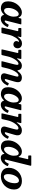

<svg xmlns="http://www.w3.org/2000/svg" viewBox="2071 -2891 838 5020"><g transform="rotate(90 2490.0 -381.0)"><path d="M415.5 -320Q415.5 -274 400.8 -229Q386 -184 362.5 -147.5Q339 -111 311.8 -89.5Q284.5 -68 259.5 -68Q224.5 -68 206 -96.2Q187.5 -124.5 187.5 -180Q187.5 -230.5 201.8 -278.8Q216 -327 239.8 -366Q263.5 -405 291.5 -428.2Q319.5 -451.5 347 -451.5Q374.5 -451.5 389.2 -433.2Q404 -415 409.8 -385Q415.5 -355 415.5 -320ZM681 -145.5Q687.5 -159 686.2 -163.5Q685 -168 672.5 -173.5L642 -186.5Q631 -191 627 -189.5Q623 -188 617.5 -176Q605 -149 590.5 -128.2Q576 -107.5 561 -96Q546 -84.5 533 -84.5Q517 -84.5 517 -101Q517 -105 517.8 -110.5Q518.5 -116 519.5 -120L615.5 -499Q619 -512 616.2 -516Q613.5 -520 596 -520H484Q472 -520 468 -516.8Q464 -513.5 462.5 -505.5L452.5 -460.5Q448 -441.5 444.2 -441.2Q440.5 -441 433.5 -457Q416.5 -494.5 385.2 -514.2Q354 -534 302 -534Q255.5 -534 205.5 -507.8Q155.5 -481.5 112.2 -433.5Q69 -385.5 42 -319.8Q15 -254 15 -175Q15 -102.5 41 -61Q67 -19.5 108.5 -2.2Q150 15 197 15Q242.5 15 280.8 -4.5Q319 -24 349 -55Q358 -63.5 362.5 -64.8Q367 -66 370.5 -59.5Q371.5 -56.5 373 -51.8Q374.5 -47 376.5 -39Q386 -15.5 409.5 1Q433 17.5 469.5 17.5Q537 17.5 591.8 -27.2Q646.5 -72 681 -145.5Z M730.5 -520Q720 -520 716.2 -516.5Q712.5 -513 712.5 -502V-463.5Q712.5 -449 715.2 -444.5Q718 -440 732.5 -440H769.5Q790 -440 793 -435.8Q796 -431.5 792 -415L700.5 -23Q697.5 -9.5 701 -4.8Q704.5 0 723 0H819.5Q839.5 0 843.5 -5.2Q847.5 -10.5 851 -26L891.5 -201Q902 -247.5 922.2 -292.8Q942.5 -338 967.2 -375.2Q992 -412.5 1016.8 -434.5Q1041.5 -456.5 1062 -456.5Q1075.5 -456.5 1075.5 -448Q1075.5 -443.5 1070 -438Q1064.5 -432.5 1059 -421.2Q1053.5 -410 1053.5 -388Q1053.5 -367.5 1065.2 -350.2Q1077 -333 1096.8 -322.8Q1116.5 -312.5 1141 -312.5Q1184.5 -312.5 1213.5 -343.8Q1242.5 -375 1242.5 -425Q1242.5 -476 1207 -506.2Q1171.5 -536.5 1115.5 -536.5Q1063 -536.5 1023 -509.5Q983 -482.5 952 -439Q937 -417 935 -421Q933 -425 937.5 -444L949.5 -495.5Q953 -512 945.8 -516Q938.5 -520 920 -520Z M1303.5 -520Q1288.5 -520 1285.5 -515.5Q1282.5 -511 1282.5 -496V-463Q1282.5 -446.5 1287.5 -443.2Q1292.5 -440 1308.5 -440H1337.5Q1359 -440 1363.2 -435.2Q1367.5 -430.5 1363.5 -414.5L1274.5 -30Q1270 -11.5 1272.8 -5.8Q1275.5 0 1299.5 0H1393Q1410.5 0 1415.2 -5.2Q1420 -10.5 1423 -23.5L1456.5 -168Q1468 -218.5 1489.5 -268Q1511 -317.5 1538 -357.5Q1565 -397.5 1593.5 -421.5Q1622 -445.5 1647.5 -445.5Q1666 -445.5 1671.8 -432Q1677.5 -418.5 1674.2 -393.8Q1671 -369 1662 -334L1583.5 -27Q1579.5 -10 1581.5 -5Q1583.5 0 1604.5 0H1709Q1724.5 0 1728.8 -4.5Q1733 -9 1736 -21L1770 -162Q1782 -212 1802.5 -262.2Q1823 -312.5 1848 -354Q1873 -395.5 1900.5 -420.5Q1928 -445.5 1954 -445.5Q1977 -445.5 1981 -429.5Q1985 -413.5 1978.2 -385.2Q1971.5 -357 1961 -320L1903 -108.5Q1900.5 -100 1898.5 -88.8Q1896.5 -77.5 1896.5 -68Q1896.5 -30.5 1923 -7.8Q1949.5 15 2000.5 15Q2067 15 2121.2 -28.8Q2175.5 -72.5 2209 -143Q2217.5 -160 2215.8 -165.5Q2214 -171 2198.5 -177.5L2174 -188.5Q2161.5 -194 2157.5 -192.2Q2153.5 -190.5 2148 -179Q2128 -135.5 2105 -111.2Q2082 -87 2062.5 -87Q2046.5 -87 2046.5 -103.5Q2046.5 -111.5 2050.5 -125.5L2113.5 -341Q2130.5 -398.5 2129 -436Q2127.5 -473.5 2110.8 -495Q2094 -516.5 2066.2 -525.2Q2038.5 -534 2003 -534Q1958.5 -534 1919.2 -507.5Q1880 -481 1844.5 -433Q1831.5 -415 1826.5 -415.5Q1821.5 -416 1816 -437.5Q1805 -490 1775 -512Q1745 -534 1693.5 -534Q1648.5 -534 1606.2 -504.5Q1564 -475 1527 -424Q1510 -400.5 1506.2 -402.5Q1502.5 -404.5 1506.5 -427.5L1521 -500Q1524 -514.5 1518.2 -517.2Q1512.5 -520 1495.5 -520Z M2660.5 -320Q2660.5 -274 2645.8 -229Q2631 -184 2607.5 -147.5Q2584 -111 2556.8 -89.5Q2529.5 -68 2504.5 -68Q2469.5 -68 2451 -96.2Q2432.5 -124.5 2432.5 -180Q2432.5 -230.5 2446.8 -278.8Q2461 -327 2484.8 -366Q2508.5 -405 2536.5 -428.2Q2564.5 -451.5 2592 -451.5Q2619.5 -451.5 2634.2 -433.2Q2649 -415 2654.8 -385Q2660.5 -355 2660.5 -320ZM2926 -145.5Q2932.5 -159 2931.2 -163.5Q2930 -168 2917.5 -173.5L2887 -186.5Q2876 -191 2872 -189.5Q2868 -188 2862.5 -176Q2850 -149 2835.5 -128.2Q2821 -107.5 2806 -96Q2791 -84.5 2778 -84.5Q2762 -84.5 2762 -101Q2762 -105 2762.8 -110.5Q2763.5 -116 2764.5 -120L2860.5 -499Q2864 -512 2861.2 -516Q2858.5 -520 2841 -520H2729Q2717 -520 2713 -516.8Q2709 -513.5 2707.5 -505.5L2697.5 -460.5Q2693 -441.5 2689.2 -441.2Q2685.5 -441 2678.5 -457Q2661.5 -494.5 2630.2 -514.2Q2599 -534 2547 -534Q2500.5 -534 2450.5 -507.8Q2400.5 -481.5 2357.2 -433.5Q2314 -385.5 2287 -319.8Q2260 -254 2260 -175Q2260 -102.5 2286 -61Q2312 -19.5 2353.5 -2.2Q2395 15 2442 15Q2487.5 15 2525.8 -4.5Q2564 -24 2594 -55Q2603 -63.5 2607.5 -64.8Q2612 -66 2615.5 -59.5Q2616.5 -56.5 2618 -51.8Q2619.5 -47 2621.5 -39Q2631 -15.5 2654.5 1Q2678 17.5 2714.5 17.5Q2782 17.5 2836.8 -27.2Q2891.5 -72 2926 -145.5Z M2974 -520Q2961.5 -520 2958.2 -516.2Q2955 -512.5 2955 -499.5V-463Q2955 -449 2958.2 -444.5Q2961.5 -440 2975.5 -440H3013.5Q3033.5 -440 3036.8 -436.5Q3040 -433 3036.5 -417.5L2946.5 -28Q2942.5 -10 2945.5 -5Q2948.5 0 2972 0H3066Q3083 0 3088 -5.5Q3093 -11 3096 -24.5L3129 -169Q3140.5 -218.5 3162.8 -267.2Q3185 -316 3213.5 -356Q3242 -396 3272.2 -420.2Q3302.5 -444.5 3330 -444.5Q3355 -444.5 3363 -428.8Q3371 -413 3366.8 -385.2Q3362.5 -357.5 3352 -320L3294 -108.5Q3291.5 -100 3289.5 -88.8Q3287.5 -77.5 3287.5 -68Q3287.5 -30.5 3314 -7.8Q3340.5 15 3391.5 15Q3458.5 15 3513.8 -30Q3569 -75 3602 -147.5Q3608.5 -161 3607.5 -165.5Q3606.5 -170 3594 -175.5L3563 -190.5Q3552.5 -194.5 3547.8 -191Q3543 -187.5 3538.5 -177Q3518.5 -134.5 3495.5 -110.8Q3472.5 -87 3453.5 -87Q3437.5 -87 3437.5 -103.5Q3437.5 -111.5 3441.5 -125.5L3504.5 -341Q3521.5 -398.5 3517.5 -436Q3513.5 -473.5 3494 -495Q3474.5 -516.5 3446 -525.2Q3417.5 -534 3386 -534Q3333 -534 3285.2 -503.5Q3237.5 -473 3196.5 -415.5Q3180 -392 3176.8 -393.8Q3173.5 -395.5 3178.5 -417.5L3198 -500Q3201 -513 3197.2 -516.5Q3193.5 -520 3177 -520Z M4051.5 -320Q4051.5 -274 4035.2 -229Q4019 -184 3993.5 -147.5Q3968 -111 3939.2 -89.5Q3910.5 -68 3885.5 -68Q3850.5 -68 3834.5 -96.2Q3818.5 -124.5 3818.5 -180Q3818.5 -230.5 3833.5 -278.8Q3848.5 -327 3873.2 -366Q3898 -405 3926.8 -428.2Q3955.5 -451.5 3983 -451.5Q4013 -451.5 4027.5 -433.2Q4042 -415 4046.8 -385Q4051.5 -355 4051.5 -320ZM4319 -149Q4324 -159.5 4322.2 -163.5Q4320.5 -167.5 4310.5 -172L4274.5 -188.5Q4266.5 -192.5 4263.2 -191.2Q4260 -190 4256.5 -182Q4237.5 -138 4213.5 -111.2Q4189.5 -84.5 4169 -84.5Q4153 -84.5 4153 -101Q4153 -105 4153.8 -110.5Q4154.5 -116 4155.5 -120L4312 -754.5Q4316 -772 4311 -776Q4306 -780 4284 -780H4060.5Q4049.5 -780 4046.8 -776Q4044 -772 4044 -760.5V-720Q4044 -707.5 4048.2 -703.8Q4052.5 -700 4064.5 -700H4124Q4138.5 -700 4140.5 -695.2Q4142.5 -690.5 4140 -680L4089 -461Q4085 -445 4080 -446Q4075 -447 4067 -463.5Q4051 -497 4020.2 -515.5Q3989.5 -534 3938 -534Q3902.5 -534 3863 -517Q3823.5 -500 3785.8 -468.2Q3748 -436.5 3717.8 -392.2Q3687.5 -348 3669.2 -293Q3651 -238 3651 -175Q3651 -102.5 3674.5 -61Q3698 -19.5 3737 -2.2Q3776 15 3823 15Q3872.5 15 3913.8 -7.5Q3955 -30 3988 -66Q3997 -76 4001.5 -77Q4006 -78 4006.5 -68.5Q4007 -65.5 4007.2 -60.2Q4007.5 -55 4009 -46.5Q4018 -18.5 4041.8 -0.5Q4065.5 17.5 4105.5 17.5Q4174 17.5 4229.2 -28Q4284.5 -73.5 4319 -149Z M4367 -190Q4367 -125 4394.8 -79.2Q4422.5 -33.5 4472.8 -9.2Q4523 15 4591 15Q4664.5 15 4727.2 -12Q4790 -39 4836.8 -86.5Q4883.5 -134 4909.2 -196.5Q4935 -259 4935 -330Q4935 -395 4907.5 -441Q4880 -487 4829.5 -511Q4779 -535 4711 -535Q4637.5 -535 4574.8 -508.2Q4512 -481.5 4465.5 -434Q4419 -386.5 4393 -324Q4367 -261.5 4367 -190ZM4532 -175Q4532 -229.5 4545.8 -279.8Q4559.5 -330 4583.2 -370.2Q4607 -410.5 4637.2 -434Q4667.5 -457.5 4701 -457.5Q4725.5 -457.5 4740.8 -443.8Q4756 -430 4763 -404.8Q4770 -379.5 4770 -345Q4770 -291.5 4756.5 -240.8Q4743 -190 4719.2 -149.8Q4695.5 -109.5 4665 -86Q4634.5 -62.5 4601 -62.5Q4576.5 -62.5 4561.5 -76.2Q4546.5 -90 4539.2 -115.2Q4532 -140.5 4532 -175Z"/></g></svg>

Font: Besley
Style: Bold Italic
Weight: 700
Italic angle: -13°
Designer: Owen Earl
Foundry: indestructible type*
Version: Version 2.001